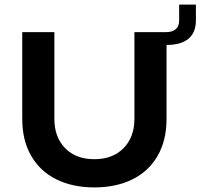

<svg xmlns="http://www.w3.org/2000/svg" viewBox="-20 -807 874 837"><path d="M391 10Q297 10 226 -25Q155 -60 116 -127.5Q77 -195 77 -288V-667H217V-289Q217 -209 264 -161Q311 -113 391 -113Q471 -113 518.5 -161Q566 -209 566 -289V-667H662H704Q732 -667 746.5 -680Q761 -693 761 -718V-787H834V-718Q834 -665 801.5 -638Q769 -611 706 -611V-288Q706 -195 667 -127.5Q628 -60 557 -25Q486 10 391 10Z"/></svg>

Font: Madhuban SemiBold
Style: Regular
Weight: 600
Designer: jaikishan Patel
Foundry: MagicType
Version: Version 1.000